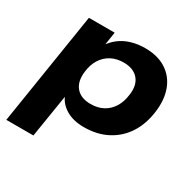

<svg xmlns="http://www.w3.org/2000/svg" viewBox="-152 -664 1008 1001"><g transform="rotate(30 352.5 -163.0)"><path d="M6 180 113 -496H268L254 -404H246Q267 -438 297.5 -461Q328 -484 366.5 -495Q405 -506 446 -506Q523 -506 574 -473Q625 -440 647 -381.5Q669 -323 659 -247Q649 -168 612 -110.5Q575 -53 514.5 -21Q454 11 374 11Q310 11 266 -15.5Q222 -42 206 -87H212L169 180ZM345 -111Q388 -111 420 -128.5Q452 -146 472 -178.5Q492 -211 497 -255Q506 -315 476.5 -350Q447 -385 387 -385Q345 -385 312.5 -367.5Q280 -350 260 -318Q240 -286 235 -242Q227 -181 256 -146Q285 -111 345 -111Z"/></g></svg>

Font: Nunito Sans 10pt SemiExpanded ExtraBold
Style: Italic
Weight: 800
Width: 6
Italic angle: -9°
Designer: Vernon Adams
Foundry: Vernon Adams
Version: Version 3.101;gftools[0.9.27]